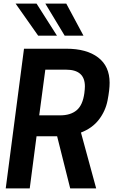

<svg xmlns="http://www.w3.org/2000/svg" viewBox="-20 -1052 651 1072"><path d="M75 -853ZM193 -853 67 -1032H184L298 -853ZM341 -853 233 -1032H350L446 -853ZM517 0H372L299 -291H184L146 0H12L114 -780H350Q464 -780 528 -731Q592 -682 592 -590Q592 -550 580.5 -491Q569 -432 532 -384Q495 -336 432 -312ZM316 -408Q374 -408 408 -436.5Q442 -465 451 -532Q454 -556 454 -570Q454 -663 349 -663H233L199 -408Z"/></svg>

Font: Tanohe Sans SemiBold
Style: Italic
Weight: 600
Designer: Village Type and Design LLC & Cristiano Sobral
Foundry: Cooper Hewitt Smithsonian Design Museum
Version: Version 1.00;September 29, 2021;FontCreator 13.0.0.2655 64-b